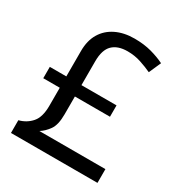

<svg xmlns="http://www.w3.org/2000/svg" viewBox="-170 -845 912 967"><g transform="rotate(30 286.0 -361.5)"><path d="M334 -723Q389 -723 433 -711Q477 -699 511 -682L480 -612Q450 -626 413.5 -638Q377 -650 336 -650Q279 -650 249 -620.5Q219 -591 219 -525V-386H423V-320H219V-216Q219 -155 198 -125.5Q177 -96 151 -80H535V0H32V-74Q75 -85 103 -117Q131 -149 131 -215V-320H35V-386H131V-534Q131 -594 156 -636Q181 -678 227 -700.5Q273 -723 334 -723Z"/></g></svg>

Font: Noto Sans Tangsa
Style: Regular
Weight: 400
Designer: David Williams
Foundry: Google LLC
Version: Version 1.504